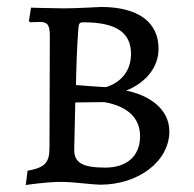

<svg xmlns="http://www.w3.org/2000/svg" viewBox="-20 -522 558 551"><path d="M154 0C194 0 233 7 268 8C377 8 466 -59 466 -145C466 -207 412 -248 342 -262C395 -283 435 -326 435 -382C435 -459 376 -502 270 -502C270 -502 196 -498 166 -498C136 -498 69 -500 69 -500L63 -462L66 -458C66 -458 84 -459 94 -459C117 -459 123 -450 123 -418L122 -98C122 -55 109 -41 59 -32L54 9C54 9 112 0 154 0ZM198 -278C199 -332 201 -392 205 -441C206 -454 208 -458 219 -458C313 -458 356 -429 356 -367C356 -289 284 -272 284 -272C271 -272 198 -278 198 -278ZM196 -228 279 -229C347 -217 382 -183 382 -131C382 -75 345 -41 282 -41C217 -41 193 -55 193 -92Z"/></svg>

Font: Alegreya SC
Style: Regular
Weight: 400
Designer: Juan Pablo del Peral
Foundry: Huerta Tipografica
Version: Version 2.007;PS 002.007;hotconv 1.0.88;makeotf.lib2.5.64775